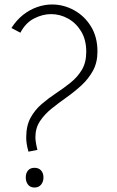

<svg xmlns="http://www.w3.org/2000/svg" viewBox="-20 -831 524 857"><path d="M107 -154Q101 -176 99 -190.5Q97 -205 97 -217Q97 -270 116.5 -305.5Q136 -341 166.5 -367Q197 -393 231 -415.5Q265 -438 295.5 -462.5Q326 -487 345.5 -519.5Q365 -552 365 -600Q365 -653 342.5 -690.5Q320 -728 284 -748Q248 -768 208 -768Q170 -768 132 -748.5Q94 -729 71 -685L31 -706Q54 -742 83.5 -765Q113 -788 146 -799.5Q179 -811 212 -811Q264 -811 310.5 -785.5Q357 -760 386 -713Q415 -666 415 -601Q415 -552 395 -515.5Q375 -479 343.5 -450Q312 -421 276.5 -396Q241 -371 209.5 -345.5Q178 -320 158 -289.5Q138 -259 138 -218Q138 -209 140 -195.5Q142 -182 147 -162ZM134 6Q115 6 105 -7Q95 -20 95 -39Q95 -58 105 -70Q115 -82 134 -82Q153 -82 163.5 -70Q174 -58 174 -39Q174 -20 163.5 -7Q153 6 134 6Z"/></svg>

Font: Yaldevi ExtraLight
Style: Regular
Weight: 200
Designer: Sol Matas, Rajitha Manaperi, Kosala Senevirathne
Foundry: Mooniak
Version: Version 1.100